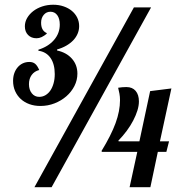

<svg xmlns="http://www.w3.org/2000/svg" viewBox="-20 -783 772 803"><path d="M195.8 0H124L540 -752H611.8ZM144 -490.2Q123.5 -484.9 112.3 -469.2Q101.1 -453.6 101.1 -431.2Q101.1 -407.7 113 -392.8Q125 -377.9 144 -377.9Q158.2 -377.9 170.2 -385Q182.1 -392.1 190.7 -404.5Q199.2 -417 204.1 -434.6Q209 -452.1 209 -473.1Q209 -515.1 191.2 -540.8Q173.3 -566.4 140.6 -570.8V-575.2Q181.6 -587.9 205.8 -615.7Q230 -643.6 230 -680.2Q230 -705.1 219.5 -719.5Q209 -733.9 190.9 -733.9Q173.8 -733.9 162.8 -720.7Q151.9 -707.5 151.9 -688Q151.9 -655.3 174.8 -645L175.8 -642.1Q164.6 -632.8 154.1 -627.9Q143.6 -623 132.8 -623Q110.8 -623 97.4 -636.7Q84 -650.4 84 -672.9Q84 -691.4 93.5 -707.8Q103 -724.1 119.1 -736.6Q135.3 -749 156.7 -756.1Q178.2 -763.2 202.6 -763.2Q226.1 -763.2 246.1 -756.3Q266.1 -749.5 280.5 -737.5Q294.9 -725.6 303 -709.2Q311 -692.9 311 -673.8Q311 -656.7 304.4 -641.6Q297.9 -626.5 285.9 -614Q273.9 -601.6 256.8 -591.8Q239.7 -582 218.8 -576.2V-571.8Q257.8 -563.5 280.8 -537.6Q303.7 -511.7 303.7 -475.1Q303.7 -447.8 291.3 -423.3Q278.8 -398.9 257.6 -380.4Q236.3 -361.8 208.3 -350.8Q180.2 -339.8 148.9 -339.8Q124 -339.8 103 -347.4Q82 -355 66.9 -368.9Q51.8 -382.8 43.2 -402.1Q34.7 -421.4 34.7 -444.8Q34.7 -462.4 39.8 -476.8Q44.9 -491.2 54 -501.7Q63 -512.2 75.4 -518.1Q87.9 -523.9 103 -523.9Q117.2 -523.9 126.7 -516.4Q136.2 -508.8 144 -490.2ZM405.8 -147.9 404.8 -151.9Q444.8 -217.3 463.4 -268.1Q481.9 -318.8 481.9 -363.8Q481.9 -378.9 479.5 -391.4Q477.1 -403.8 474.1 -416Q482.4 -417.5 491.5 -418.2Q500.5 -418.9 508.8 -418.9Q533.7 -418.9 547.4 -402.8Q561 -386.7 561 -358.9Q561 -341.3 554.7 -320.8Q548.3 -300.3 537.1 -278.8Q525.9 -257.3 510 -235.8Q494.1 -214.4 475.1 -194.8L476.1 -191.9H563L607.9 -401.9L696.8 -413.1L648.9 -191.9H687L675.8 -147.9H640.1L608.9 0H522L554.2 -147.9Z"/></svg>

Font: Lobster
Style: Regular
Weight: 400
Designer: Pablo Impallari
Foundry: Pablo Impallari
Version: Version 1.007; ttfautohint (v1.1) -l 8 -r 50 -G 50 -x 14 -D 